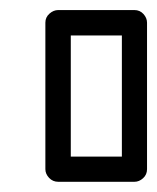

<svg xmlns="http://www.w3.org/2000/svg" viewBox="-20 -746 311 380"><path d="M69.8 -411.1V-701.2Q69.8 -711.9 77.9 -719Q85.9 -726.1 95.2 -726.1H246.1Q256.8 -726.1 263.9 -718.3Q271 -710.4 271 -701.2V-411.1Q271 -400.4 263.2 -393.3Q255.4 -386.2 246.1 -386.2H95.2Q84.5 -386.2 77.1 -394Q69.8 -401.9 69.8 -411.1ZM120.1 -436H221.2V-675.8H120.1Z"/></svg>

Font: Trueno ExtraBold Outline
Style: Regular
Weight: 800
Width: 6
Designer: Julieta Ulanovsky
Foundry: Julieta Ulanovsky
Version: Version 3.001b | FøM Fix